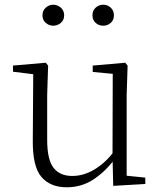

<svg xmlns="http://www.w3.org/2000/svg" viewBox="-20 -780 683 814"><path d="M263 14Q193 14 155.5 -30Q118 -74 119 -185L121 -478L140 -463L35 -476V-502L174 -514L184 -502L180 -377V-188Q180 -103 207 -68.5Q234 -34 286 -34Q334 -34 379.5 -61Q425 -88 463 -137L482 -103H464Q425 -51 375 -18.5Q325 14 263 14ZM460 8 457 -116V-117L458 -467L373 -475V-502L511 -514L521 -502L517 -377V-35L596 -27V0ZM205 -671Q188 -671 174 -683Q160 -695 160 -715Q160 -735 174 -747.5Q188 -760 205 -760Q224 -760 238 -747.5Q252 -735 252 -715Q252 -695 238 -683Q224 -671 205 -671ZM418 -671Q399 -671 385.5 -683Q372 -695 372 -715Q372 -735 385.5 -747.5Q399 -760 418 -760Q436 -760 449.5 -747.5Q463 -735 463 -715Q463 -695 449.5 -683Q436 -671 418 -671Z"/></svg>

Font: Noto Serif TC ExtraLight ExtraLight
Style: Regular
Weight: 250
Version: Version 2.003-H1;hotconv 1.1.1;makeotfexe 2.6.0